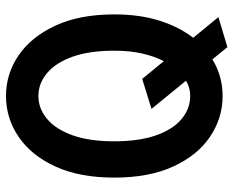

<svg xmlns="http://www.w3.org/2000/svg" viewBox="-89 -662 778 640"><g transform="rotate(-90 300.0 -342.0)"><path d="M463 27 422 -23Q367 11 300 11Q226 11 164 -31Q102 -73 65 -153.5Q28 -234 28 -350Q28 -466 65 -546.5Q102 -627 164 -669Q226 -711 300 -711Q374 -711 435.5 -669Q497 -627 534.5 -546.5Q572 -466 572 -350Q572 -265 551 -199Q530 -133 494 -87L563 -3ZM300 -97Q328 -97 351 -111L257 -226L357 -257L416 -185Q432 -215 441.5 -256.5Q451 -298 451 -350Q451 -433 431 -489Q411 -545 376.5 -574Q342 -603 300 -603Q258 -603 223.5 -574Q189 -545 169 -489Q149 -433 149 -350Q149 -267 169 -210.5Q189 -154 223.5 -125.5Q258 -97 300 -97Z"/></g></svg>

Font: Red Hat Mono SemiBold
Style: Regular
Weight: 600
Monospace: yes
Designer: Pentagram, MCKL
Foundry: Pentagram, MCKL
Version: Version 1.023